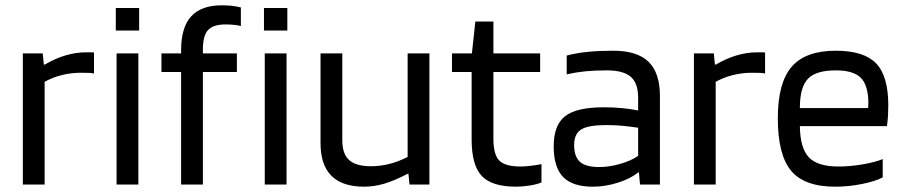

<svg xmlns="http://www.w3.org/2000/svg" viewBox="-20 -695 3405 723"><path d="M148 0H66V-494H141L145 -452H149Q188 -475 227 -486.5Q266 -498 304 -498Q320 -498 325.5 -498Q331 -498 334 -497V-418Q327 -420 316.5 -420.5Q306 -421 284 -421Q248 -421 213.5 -412.5Q179 -404 148 -387Z M504 -580H416V-665H504ZM501 0H419V-494H501Z M662 -424H588V-494H662V-506Q662 -592 700 -633.5Q738 -675 815 -675Q833 -675 849.5 -673.5Q866 -672 887 -667V-597Q876 -600 860.5 -601.5Q845 -603 830 -603Q783 -603 763.5 -582Q744 -561 744 -508V-494H872V-424H744V0H662ZM1062 -580H974V-665H1062ZM1059 0H977V-494H1059Z M1351 8Q1269 8 1228 -33Q1187 -74 1187 -156V-494H1269V-166Q1269 -115 1295 -92Q1321 -69 1377 -69Q1411 -69 1445.5 -77.5Q1480 -86 1515 -104V-494H1597V0H1522L1518 -41H1516Q1464 -14 1426 -3Q1388 8 1351 8Z M2019 -77V-8Q2003 -1 1975.5 3.5Q1948 8 1923 8Q1833 8 1794.5 -32Q1756 -72 1756 -170V-424H1682V-494H1757L1770 -614H1838V-494H2014V-424H1838V-173Q1838 -112 1860.5 -90Q1883 -68 1940 -68Q1958 -68 1981.5 -71Q2005 -74 2019 -77Z M2212 8Q2136 8 2100.5 -28.5Q2065 -65 2065 -144Q2065 -224 2108 -257.5Q2151 -291 2254 -291Q2288 -291 2321 -288Q2354 -285 2383 -279V-327Q2383 -382 2355 -406Q2327 -430 2265 -430Q2219 -430 2184 -426.5Q2149 -423 2114 -415V-486Q2154 -496 2195.5 -500Q2237 -504 2290 -504Q2379 -504 2422 -462.5Q2465 -421 2465 -334V0H2390L2386 -46H2384Q2354 -22 2306.5 -7Q2259 8 2212 8ZM2263 -224Q2195 -224 2168.5 -207.5Q2142 -191 2142 -149Q2142 -105 2164 -85.5Q2186 -66 2236 -66Q2275 -66 2316 -78Q2357 -90 2383 -108V-214Q2350 -219 2321.5 -221.5Q2293 -224 2263 -224Z M2675 0H2593V-494H2668L2672 -452H2676Q2715 -475 2754 -486.5Q2793 -498 2831 -498Q2847 -498 2852.5 -498Q2858 -498 2861 -497V-418Q2854 -420 2843.5 -420.5Q2833 -421 2811 -421Q2775 -421 2740.5 -412.5Q2706 -404 2675 -387Z M3304 -96V-27Q3278 -13 3227.5 -2.5Q3177 8 3125 8Q3009 8 2959 -52Q2909 -112 2909 -250Q2909 -383 2961 -443.5Q3013 -504 3127 -504Q3233 -504 3279 -456.5Q3325 -409 3325 -298Q3325 -278 3324 -261Q3323 -244 3320 -220H2992Q2993 -138 3025.5 -103Q3058 -68 3138 -68Q3181 -68 3228 -76Q3275 -84 3304 -96ZM3250 -309Q3249 -375 3221 -402.5Q3193 -430 3127 -430Q3053 -430 3022.5 -398.5Q2992 -367 2992 -288H3249Q3249 -290 3249.5 -297.5Q3250 -305 3250 -309Z"/></svg>

Font: Blinker
Style: Regular
Weight: 400
Designer: Juergen Huber
Foundry: supertype
Version: Version 1.017;hotconv 1.0.117;makeotfexe 2.5.65602